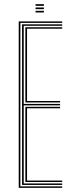

<svg xmlns="http://www.w3.org/2000/svg" viewBox="-20 -903 354 923"><path d="M70 0V-800H279V-793H78V-7H279V0ZM102 -28V-389.5H269V-382.5H110V-35H279V-28ZM86 -14V-786H279V-779H94V-403.5H269V-396.5H94V-21H279V-14ZM102 -410.5V-772H279V-765H110V-417.5H269V-410.5ZM151 -875V-883H191V-875ZM151 -843V-851H191V-843ZM151 -859V-867H191V-859Z"/></svg>

Font: Big Shoulders Inline Text SC Thin
Style: Regular
Weight: 100
Designer: Patric King
Foundry: XO Type Co
Version: Version 2.002